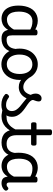

<svg xmlns="http://www.w3.org/2000/svg" viewBox="1004 -1774 789 2838"><g transform="rotate(90 1399.0 -355.5)"><path d="M258 17Q201 17 157 -10.5Q113 -38 88 -94Q63 -150 63 -235Q63 -287 73 -331Q83 -375 101.5 -410Q120 -445 147.5 -469Q175 -493 210 -506Q245 -519 287 -519Q328 -519 371 -503Q414 -487 448 -461V-386Q408 -418 371.5 -429Q335 -440 296 -440Q270 -440 247.5 -432Q225 -424 207.5 -408Q190 -392 177.5 -368Q165 -344 158.5 -312Q152 -280 152 -239Q152 -184 165 -144.5Q178 -105 204.5 -84Q231 -63 271 -63Q307 -63 338.5 -79.5Q370 -96 396.5 -132.5Q423 -169 442 -229L458 -168Q435 -91 401.5 -51Q368 -11 330.5 3Q293 17 258 17ZM548 17Q514 17 489 7.5Q464 -2 448 -21.5Q432 -41 424.5 -70.5Q417 -100 417 -140V-486Q417 -501 428 -508Q439 -515 461 -515Q482 -515 492.5 -508.5Q503 -502 503 -488V-140Q503 -95 516.5 -76.5Q530 -58 567 -58Q576 -58 580.5 -46.5Q585 -35 583.5 -20.5Q582 -6 573.5 5.5Q565 17 548 17Z M548 17Q534 17 527.5 5.5Q521 -6 522.5 -20.5Q524 -35 535 -46.5Q546 -58 567 -58Q597 -58 620.5 -66Q644 -74 661 -90Q678 -106 688.5 -130Q699 -154 703 -186Q705 -201 718 -205.5Q731 -210 743.5 -205.5Q756 -201 754 -186Q750 -133 733 -94.5Q716 -56 689 -31.5Q662 -7 626.5 5Q591 17 548 17Z M931 19Q864 19 811.5 -16Q759 -51 729 -111.5Q699 -172 699 -250Q699 -309 716 -358Q733 -407 764.5 -443Q796 -479 838 -499Q880 -519 931 -519Q998 -519 1050 -484.5Q1102 -450 1132 -389Q1162 -328 1162 -250Q1162 -203 1151 -162Q1140 -121 1119.5 -88Q1099 -55 1070.5 -31Q1042 -7 1006.5 6Q971 19 931 19ZM931 -61Q964 -61 990.5 -74Q1017 -87 1035.5 -112Q1054 -137 1064 -172Q1074 -207 1074 -250Q1074 -308 1057 -350.5Q1040 -393 1008 -416Q976 -439 931 -439Q898 -439 871 -426Q844 -413 825.5 -388Q807 -363 797 -328.5Q787 -294 787 -250Q787 -192 804.5 -149.5Q822 -107 854 -84Q886 -61 931 -61Z M1269 -238Q1226 -238 1193.5 -253Q1161 -268 1132.5 -299Q1104 -330 1073 -378Q1064 -393 1072 -405Q1080 -417 1093.5 -421.5Q1107 -426 1112 -418Q1151 -359 1188.5 -332Q1226 -305 1269 -305Q1315 -305 1347 -343Q1379 -381 1394 -460Q1396 -471 1406 -474.5Q1416 -478 1427.5 -474.5Q1439 -471 1447.5 -461.5Q1456 -452 1454 -438Q1449 -378 1423.5 -333Q1398 -288 1358 -263Q1318 -238 1269 -238Z M1698 17Q1674 17 1649.5 11.5Q1625 6 1601.5 3.5Q1578 1 1553 12L1574 -16Q1609 -34 1633.5 -43Q1658 -52 1677.5 -55Q1697 -58 1717 -58Q1726 -58 1728 -46.5Q1730 -35 1726 -20.5Q1722 -6 1714.5 5.5Q1707 17 1698 17ZM1529 19Q1483 19 1443 5Q1403 -9 1375 -36Q1368 -44 1368.5 -56Q1369 -68 1383 -81Q1394 -92 1403 -94.5Q1412 -97 1423 -89Q1449 -70 1473.5 -60Q1498 -50 1535 -50Q1575 -50 1598.5 -73.5Q1622 -97 1622 -135Q1622 -171 1603.5 -200Q1585 -229 1555.5 -254.5Q1526 -280 1493 -304.5Q1460 -329 1430.5 -356Q1401 -383 1382.5 -415.5Q1364 -448 1364 -488Q1364 -526 1384 -550.5Q1404 -575 1435 -575Q1456 -575 1468 -564.5Q1480 -554 1480 -535Q1480 -519 1474.5 -497.5Q1469 -476 1458 -450Q1458 -428 1476 -408.5Q1494 -389 1522.5 -369.5Q1551 -350 1582.5 -328Q1614 -306 1642.5 -278.5Q1671 -251 1689 -215.5Q1707 -180 1707 -133Q1707 -66 1658.5 -23.5Q1610 19 1529 19Z M1699 17Q1685 17 1678.5 5.5Q1672 -6 1673.5 -20.5Q1675 -35 1686 -46.5Q1697 -58 1718 -58Q1752 -58 1780.5 -70Q1809 -82 1832 -103Q1855 -124 1873.5 -153Q1892 -182 1905 -216Q1911 -231 1923 -229.5Q1935 -228 1943.5 -219Q1952 -210 1949 -199Q1933 -148 1909 -108Q1885 -68 1853.5 -40Q1822 -12 1783.5 2.5Q1745 17 1699 17Z M2087 17Q2039 17 2003 3Q1967 -11 1942.5 -39Q1918 -67 1905.5 -108Q1893 -149 1893 -203V-420H1815Q1800 -420 1794 -429Q1788 -438 1788 -460Q1788 -483 1794 -491.5Q1800 -500 1815 -500H1893V-704Q1893 -717 1903.5 -723.5Q1914 -730 1935 -730Q1957 -730 1968 -723.5Q1979 -717 1979 -704V-500H2105Q2120 -500 2126.5 -491.5Q2133 -483 2133 -460Q2133 -438 2126.5 -429Q2120 -420 2105 -420H1979V-203Q1979 -167 1987 -140Q1995 -113 2011 -95Q2027 -77 2050.5 -67.5Q2074 -58 2105 -58Q2119 -58 2126 -46.5Q2133 -35 2131.5 -20.5Q2130 -6 2119 5.5Q2108 17 2087 17Z M2087 17Q2073 17 2066.5 5.5Q2060 -6 2061.5 -20.5Q2063 -35 2074 -46.5Q2085 -58 2106 -58Q2136 -58 2159.5 -66Q2183 -74 2200 -90Q2217 -106 2227.5 -130Q2238 -154 2242 -186Q2244 -201 2257 -205.5Q2270 -210 2282.5 -205.5Q2295 -201 2293 -186Q2289 -133 2272 -94.5Q2255 -56 2228 -31.5Q2201 -7 2165.5 5Q2130 17 2087 17Z M2433 17Q2376 17 2332 -10.5Q2288 -38 2263 -94Q2238 -150 2238 -235Q2238 -287 2247.5 -331Q2257 -375 2276 -410Q2295 -445 2322 -469Q2349 -493 2384 -506Q2419 -519 2461 -519Q2493 -519 2527 -508.5Q2561 -498 2591 -481V-486Q2591 -501 2602 -508Q2613 -515 2635 -515Q2657 -515 2667.5 -508.5Q2678 -502 2678 -488V-96Q2678 -83 2682 -74.5Q2686 -66 2693 -62Q2700 -58 2709 -58Q2719 -58 2725.5 -60.5Q2732 -63 2738.5 -68Q2745 -73 2754 -80Q2761 -86 2770 -83.5Q2779 -81 2788 -73Q2797 -63 2798 -52Q2799 -41 2794 -33Q2783 -17 2766 -6Q2749 5 2729.5 11Q2710 17 2690 17Q2667 17 2650 12Q2633 7 2621 -3.5Q2609 -14 2602.5 -29Q2596 -44 2593 -63Q2593 -64 2592 -67.5Q2591 -71 2591 -75Q2568 -38 2541.5 -18Q2515 2 2487 9.5Q2459 17 2433 17ZM2326 -239Q2326 -184 2339 -144.5Q2352 -105 2378.5 -84Q2405 -63 2445 -63Q2474 -63 2500.5 -73Q2527 -83 2550 -106Q2573 -129 2591 -166V-408Q2560 -427 2531 -433.5Q2502 -440 2470 -440Q2444 -440 2422 -432Q2400 -424 2382 -408Q2364 -392 2351.5 -368Q2339 -344 2332.5 -312Q2326 -280 2326 -239Z"/></g></svg>

Font: Playwrite PL
Style: Regular
Weight: 400
Designer: Veronika Burian, José Scaglione
Foundry: TypeTogether
Version: Version 1.002